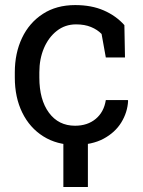

<svg xmlns="http://www.w3.org/2000/svg" viewBox="-20 -558 561 753"><path d="M274.9 10.3Q203.1 10.3 149.9 -23.2Q96.7 -56.6 67.4 -116.2Q38.1 -175.8 38.1 -253.9V-274.4Q38.1 -349.6 66.4 -409.2Q94.7 -468.8 147.9 -503.4Q201.2 -538.1 274.9 -538.1Q338.9 -538.1 387 -517.1Q435.1 -496.1 467.8 -459.5L470.2 -332.5H395L378.4 -424.8Q361.8 -441.9 336.9 -452.1Q312 -462.4 278.3 -462.4Q235.4 -462.4 202.9 -437Q170.4 -411.6 152.3 -369.1Q134.3 -326.7 134.3 -274.4V-253.9Q134.3 -167 171.9 -116Q209.5 -64.9 274.4 -64.9Q323.2 -64.9 355.5 -91.8Q387.7 -118.7 395 -165.5H481.4L482.4 -162.6Q480 -117.2 455.6 -77.6Q431.2 -38.1 386 -13.9Q340.8 10.3 274.9 10.3ZM228.5 175.3V-52.7H324.7V175.3Z"/></svg>

Font: Roboto Slab
Style: Regular
Weight: 400
Designer: Google
Version: Version 2.000; ttfautohint (v1.8.1.43-b0c9)